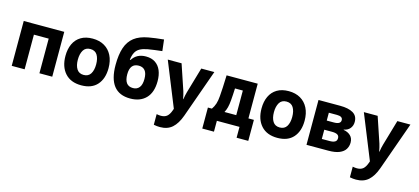

<svg xmlns="http://www.w3.org/2000/svg" viewBox="-74 -1395 4948 2270"><g transform="rotate(15 2400.0 -260.5)"><path d="M52 0V-549H548V0H391V-424H210V0Z M904 10Q775 10 705 -68Q635 -146 635 -279Q635 -363 664.5 -426Q694 -489 752 -524Q810 -559 895 -559Q978 -559 1038.5 -524Q1099 -489 1132 -424Q1165 -359 1165 -269Q1165 -141 1098.5 -65.5Q1032 10 904 10ZM900 -116Q958 -116 985 -159.5Q1012 -203 1012 -274Q1012 -346 985 -389.5Q958 -433 900 -433Q841 -433 814.5 -388Q788 -343 788 -274Q788 -202 815.5 -159Q843 -116 900 -116Z M1503 11Q1235 11 1235 -329Q1235 -454 1263.5 -539.5Q1292 -625 1356 -674.5Q1420 -724 1528 -743Q1564 -750 1612.5 -756Q1661 -762 1711 -767L1727 -629Q1683 -624 1635 -618Q1587 -612 1549 -605Q1493 -594 1459 -574.5Q1425 -555 1407 -521Q1389 -487 1382 -431H1391Q1446 -518 1558 -518Q1627 -518 1673 -487Q1719 -456 1742 -400.5Q1765 -345 1765 -271Q1765 -133 1695 -61Q1625 11 1503 11ZM1504 -117Q1553 -117 1580.5 -151.5Q1608 -186 1608 -256Q1608 -325 1581 -358Q1554 -391 1504 -391Q1397 -391 1397 -257Q1397 -189 1423 -153Q1449 -117 1504 -117Z M1931 246Q1894 246 1855 238V108Q1883 114 1908 114Q1954 114 1981.5 91Q2009 68 2027 17L2035 -5L1815 -549H1984L2089 -237Q2095 -217 2100.5 -194.5Q2106 -172 2111 -144H2114Q2118 -171 2123.5 -195.5Q2129 -220 2134 -237L2225 -549H2385L2175 41Q2138 144 2080.5 195Q2023 246 1931 246Z M2420 133V-124H2469Q2493 -158 2505.5 -197Q2518 -236 2522 -292Q2526 -340 2529 -400Q2532 -460 2535 -549H2916V-124H2983V133H2840V0H2563V133ZM2662 -277Q2658 -226 2648.5 -189.5Q2639 -153 2623 -124H2767V-425H2671Q2669 -382 2667 -346Q2665 -310 2662 -277Z M3304 10Q3175 10 3105 -68Q3035 -146 3035 -279Q3035 -363 3064.5 -426Q3094 -489 3152 -524Q3210 -559 3295 -559Q3378 -559 3438.5 -524Q3499 -489 3532 -424Q3565 -359 3565 -269Q3565 -141 3498.5 -65.5Q3432 10 3304 10ZM3300 -116Q3358 -116 3385 -159.5Q3412 -203 3412 -274Q3412 -346 3385 -389.5Q3358 -433 3300 -433Q3241 -433 3214.5 -388Q3188 -343 3188 -274Q3188 -202 3215.5 -159Q3243 -116 3300 -116Z M3660 0V-549H3927Q4026 -549 4083.5 -516Q4141 -483 4141 -408Q4141 -363 4115 -330Q4089 -297 4039 -288V-284Q4091 -276 4124 -244.5Q4157 -213 4157 -160Q4157 -116 4135 -79.5Q4113 -43 4062.5 -21.5Q4012 0 3927 0ZM3817 -339H3905Q3987 -339 3987 -389Q3987 -435 3917 -435H3817ZM3817 -114H3913Q3954 -114 3977 -127Q4000 -140 4000 -172Q4000 -201 3978 -214Q3956 -227 3912 -227H3817Z M4331 246Q4294 246 4255 238V108Q4283 114 4308 114Q4354 114 4381.5 91Q4409 68 4427 17L4435 -5L4215 -549H4384L4489 -237Q4495 -217 4500.5 -194.5Q4506 -172 4511 -144H4514Q4518 -171 4523.5 -195.5Q4529 -220 4534 -237L4625 -549H4785L4575 41Q4538 144 4480.5 195Q4423 246 4331 246Z"/></g></svg>

Font: Noto Sans Mono ExtraBold
Style: Regular
Weight: 800
Designer: Monotype Design Team
Foundry: Monotype Imaging Inc.
Version: Version 2.014